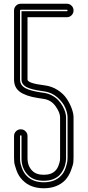

<svg xmlns="http://www.w3.org/2000/svg" viewBox="-20 -813 468 1026"><path d="M214 193Q142 193 100 149Q79 128 68 97Q57 66 56 52.5Q55 39 55 30V-86Q55 -101 65.5 -111.5Q76 -122 91 -122Q106 -122 116.5 -111.5Q127 -101 127 -86V31Q127 74 152 99Q173 121 214 121Q255 121 276 99Q287 88 293.5 69.5Q300 51 300.5 43Q301 35 301 30V-186Q301 -212 276.5 -246Q252 -280 210 -285Q175 -290 150.5 -295.5Q126 -301 102.5 -312.5Q79 -324 67 -342.5Q55 -361 55 -388V-757Q55 -772 65.5 -782.5Q76 -793 91 -793H337Q352 -793 362.5 -782.5Q373 -772 373 -757Q373 -742 362.5 -731.5Q352 -721 337 -721H127V-388Q127 -368 218 -357Q257 -352 288 -332Q319 -312 336.5 -285.5Q354 -259 363.5 -232.5Q373 -206 373 -186V29Q373 39 372 53Q371 67 359.5 97.5Q348 128 328 150Q285 193 214 193ZM87 -86V30Q87 37 87.5 48Q88 59 97 84.5Q106 110 123 127Q156 161 214 161Q272 161 305 127Q322 110 330.5 84.5Q339 59 340 48Q341 37 341 30V-186Q341 -209 328.5 -238Q316 -267 285.5 -293.5Q255 -320 214 -325Q145 -334 120 -348.5Q95 -363 95 -388V-753H337Q341 -753 341 -757Q341 -761 337 -761H91Q87 -761 87 -757V-388Q87 -358 115.5 -342Q144 -326 214 -317Q237 -314 257.5 -303Q278 -292 291.5 -277.5Q305 -263 314.5 -246Q324 -229 328.5 -213.5Q333 -198 333 -186V30Q333 31 333 36.5Q333 42 331.5 52Q330 62 326.5 73.5Q323 85 316 98Q309 111 299 122Q268 153 213.5 153Q159 153 129 122Q94 86 95 31V-86Q95 -90 91 -90Q87 -90 87 -86Z"/></svg>

Font: Soda Fountain
Style: Inline
Weight: 400
Version: Version 1.0